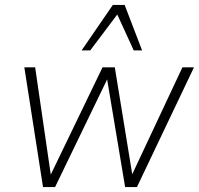

<svg xmlns="http://www.w3.org/2000/svg" viewBox="-20 -761 810 781"><path d="M155 0 79 -487H123L190 -27H175L397 -487H447L522 -27H506L722 -487H769L537 0H489L413 -455H424L204 0ZM312 -556 439 -741H487L558 -556H524L457 -702L347 -556Z"/></svg>

Font: Nunito Sans 10pt SemiCondensed ExtraLight
Style: Italic
Weight: 250
Width: 4
Italic angle: -9°
Designer: Vernon Adams
Foundry: Vernon Adams
Version: Version 3.101;gftools[0.9.27]